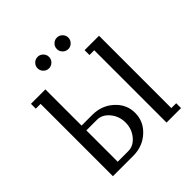

<svg xmlns="http://www.w3.org/2000/svg" viewBox="-176 -773 901 901"><g transform="rotate(-45 274.0 -323.0)"><path d="M32.2 -480V-512.2H127.9V-272H199.2Q261.2 -272 304.7 -232.4Q348.1 -192.9 348.1 -136.2Q348.1 -79.6 304.7 -39.8Q261.2 0 198.2 0H64V-480ZM127.9 -32.2H198.2Q232.9 -32.2 258.5 -63.2Q284.2 -94.2 284.2 -136.2Q284.2 -178.2 258.5 -209.2Q232.9 -240.2 198.2 -240.2H127.9ZM183.1 -581.1Q171.9 -592.3 171.9 -607.9Q171.9 -623.5 183.1 -634.8Q194.3 -646 210 -646Q225.6 -646 236.8 -634.8Q248 -623.5 248 -607.9Q248 -592.3 236.8 -581.1Q225.6 -569.8 210 -569.8Q194.3 -569.8 183.1 -581.1ZM311 -581.1Q299.8 -592.3 299.8 -607.9Q299.8 -623.5 311 -634.8Q322.3 -646 337.9 -646Q353.5 -646 364.7 -634.8Q376 -623.5 376 -607.9Q376 -592.3 364.7 -581.1Q353.5 -569.8 337.9 -569.8Q322.3 -569.8 311 -581.1ZM388.2 -480V-512.2H483.9V-32.2H516.1V0H419.9V-480Z"/></g></svg>

Font: Gawaa
Style: Regular
Weight: 400
Designer: T. Christopher White
Version: Version 1.0